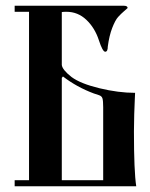

<svg xmlns="http://www.w3.org/2000/svg" viewBox="-20 -648 521 668"><path d="M195 -21H339V-275Q339 -297 336.5 -305.5Q334 -314 324 -317L306 -323Q247 -345 199 -382L195 -377ZM454 0H31V-21H81V-607H31V-628H411Q424 -628 424 -620Q422 -618 411.5 -609Q401 -600 391 -589Q381 -578 370.5 -551Q360 -524 355 -486Q355 -468 346 -468Q337 -468 324 -508Q310 -551 280.5 -579Q251 -607 211 -607Q199 -607 195 -606V-422Q197 -405 229 -380Q260 -357 326 -341Q392 -325 450 -325Q450 -323 449 -302.5Q448 -282 447 -250.5Q446 -219 446 -191Q446 -51 454 0Z"/></svg>

Font: Pochaevsk Unicode
Style: Normal
Weight: 400
Version: Version 1.1